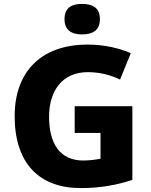

<svg xmlns="http://www.w3.org/2000/svg" viewBox="-20 -952 771 982"><path d="M400 -932C350 -932 310 -915 310 -854C310 -794 350 -776 400 -776C450 -776 491 -794 491 -854C491 -915 450 -932 400 -932ZM362 -409V-272H494V-140C472 -136 439 -131 406 -131C286 -131 231 -218 231 -355C231 -487 298 -583 429 -583C491 -583 547 -568 594 -545L649 -680C590 -706 511 -724 429 -724C187 -724 55 -582 55 -358C55 -114 183 10 393 10C496 10 582 -7 657 -32V-409Z"/></svg>

Font: Noto Sans Telugu ExtraBold
Style: Regular
Weight: 800
Designer: Jelle Bosma - Monotype Design Team
Foundry: Monotype Imaging Inc.
Version: Version 2.005